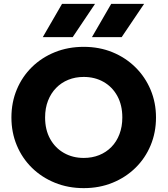

<svg xmlns="http://www.w3.org/2000/svg" viewBox="-20 -957 866 992"><path d="M412.5 15Q332 15 263.8 -12.8Q195.5 -40.5 145 -90Q94.5 -139.5 66.8 -206Q39 -272.5 39 -350Q39 -428 66.8 -494.5Q94.5 -561 145 -610.5Q195.5 -660 263.8 -687.5Q332 -715 412.5 -715Q493.5 -715 561.5 -687Q629.5 -659 680 -609Q730.5 -559 758.2 -492.8Q786 -426.5 786 -350Q786 -272.5 758.2 -206Q730.5 -139.5 680 -90Q629.5 -40.5 561.5 -12.8Q493.5 15 412.5 15ZM412.5 -141Q456 -141 492.2 -155.5Q528.5 -170 555.5 -197.5Q582.5 -225 597.2 -263.8Q612 -302.5 612 -350Q612 -414 586.2 -461Q560.5 -508 515.2 -533.8Q470 -559.5 412.5 -559.5Q369.5 -559.5 333 -544.8Q296.5 -530 269.8 -502.5Q243 -475 228 -436.5Q213 -398 213 -350Q213 -286.5 239 -239.5Q265 -192.5 310.2 -166.8Q355.5 -141 412.5 -141ZM455 -765 554.5 -937H724.5L608.5 -765ZM201 -765 300.5 -937H471L355.5 -765Z"/></svg>

Font: Geologica Roman
Style: Bold
Weight: 700
Designer: Sindre Bremnes, Frode Helland
Foundry: Monokrom Skriftforlag AS
Version: Version 1.010;gftools[0.9.28]